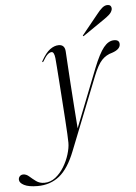

<svg xmlns="http://www.w3.org/2000/svg" viewBox="-192 -656 669 946"><g transform="rotate(-5 142.5 -183.0)"><path d="M290 -309Q317.5 -378 341.2 -407.5Q365 -437 393 -437Q419 -437 419 -415.5Q419 -390 379 -376.5Q348 -368.5 326.8 -346Q305.5 -323.5 284 -269L142 89Q109 173.5 63.8 209.8Q18.5 246 -44.5 246Q-88.5 246 -111.2 234.2Q-134 222.5 -134 206.5Q-134 196.5 -127.5 189.8Q-121 183 -110.5 183Q-95.5 183 -81.5 195.5Q-67.5 208 -50.5 220.5Q-33.5 233 -10 233Q20 233 44.8 213.8Q69.5 194.5 87.5 165Q105.5 135.5 115.2 103.5Q125 71.5 125 46.5Q125 35 123.5 3.2Q122 -28.5 119 -72Q116 -115.5 112.8 -163Q109.5 -210.5 106.5 -254.2Q103.5 -298 101 -330Q98.5 -362 97.5 -373.5Q94 -405.5 81.5 -405.5Q72 -405.5 61.8 -396.5Q51.5 -387.5 38.5 -365Q35.5 -359.5 33 -360Q29.5 -361 33 -366.5Q54.5 -405 76 -420.8Q97.5 -436.5 119 -436.5Q149 -436.5 151 -402.5Q152 -387.5 154.5 -344Q157 -300.5 160.8 -242.8Q164.5 -185 168.8 -126Q173 -67 176.5 -20.5ZM321 -571Q336 -590.5 349 -601.5Q362 -612.5 375 -612.5Q388 -612.5 392.2 -604.8Q396.5 -597 394.5 -588Q391 -575 379.2 -564.2Q367.5 -553.5 351 -542.5L247.5 -471.5Q243.5 -469 242 -471Q241 -472.5 244 -476Z"/></g></svg>

Font: Fraunces 144pt S000 Light
Style: Italic
Weight: 300
Italic angle: -16°
Version: Version 1.000; ttfautohint (v1.8.3)